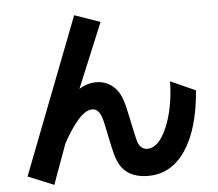

<svg xmlns="http://www.w3.org/2000/svg" viewBox="-57 -860 1114 983"><g transform="rotate(-5 500.0 -368.0)"><path d="M49.8 5.9 359.4 -795.9 491.2 -750 353.5 -418Q395.5 -444.3 441.9 -444.3Q488.3 -444.3 523.4 -416.5Q558.6 -388.7 574.2 -338.9Q584 -311.5 600.6 -229Q617.2 -146.5 624 -125Q637.7 -82 673.8 -82Q731.4 -82 773.4 -178.7Q815.4 -275.4 819.3 -416L947.3 -358.4Q931.6 -161.1 858.4 -52.2Q785.2 56.6 666.5 56.6Q547.9 56.6 510.7 -39.1Q499 -67.4 482.4 -149.4Q465.8 -231.4 460 -252.9Q444.3 -307.6 409.2 -307.6Q374 -307.6 333.5 -260.3Q293 -212.9 256.8 -143.6L182.6 60.5Z"/></g></svg>

Font: GenEi M Gothic v2 Bold
Style: Regular
Weight: 700
Version: Version 2.0